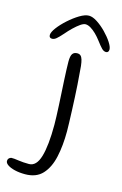

<svg xmlns="http://www.w3.org/2000/svg" viewBox="-189 -676 609 961"><g transform="rotate(15 115.0 -195.0)"><path d="M43 229Q13 229 -10.5 223.2Q-34 217.5 -47.5 208.2Q-61 199 -61 188Q-61 179.5 -56 174.2Q-51 169 -43.5 167.5Q-30.5 167 -6 170.8Q18.5 174.5 49 174.5Q87.5 174.5 104.5 117.2Q121.5 60 121.5 -48Q121.5 -66 120.5 -92.2Q119.5 -118.5 118 -149.5Q116.5 -180.5 114.5 -213Q112.5 -245.5 111 -275.8Q109.5 -306 108.5 -331.2Q107.5 -356.5 107.5 -372Q107.5 -401.5 115.5 -412.5Q123.5 -423.5 140 -423.5Q151 -423.5 157.5 -417.5Q164 -411.5 167.8 -399Q171.5 -386.5 173.8 -366.8Q176 -347 177.5 -319.5Q179.5 -300.5 181.2 -271.2Q183 -242 184.8 -208.2Q186.5 -174.5 187.8 -140.8Q189 -107 190 -78.5Q191 -50 191 -33Q191 41 178 100.2Q165 159.5 133 194.2Q101 229 43 229ZM-1.5 -461Q-17 -461 -17 -476.5Q-17 -491 0.8 -514.8Q18.5 -538.5 45.5 -562.8Q72.5 -587 100.2 -603.8Q128 -620.5 148 -620.5Q167 -620.5 191.2 -604.8Q215.5 -589 238.2 -565.8Q261 -542.5 275.8 -519.8Q290.5 -497 290.5 -483.5Q290.5 -475.5 286.8 -471Q283 -466.5 276.5 -466.5Q264.5 -466.5 253.8 -477.5Q243 -488.5 225 -512.5Q213 -528.5 198.5 -542.8Q184 -557 169.5 -565.8Q155 -574.5 142.5 -574.5Q132 -574.5 116.5 -563.8Q101 -553 83.5 -536.2Q66 -519.5 50.5 -501Q30.5 -478.5 19.8 -469.8Q9 -461 -1.5 -461Z"/></g></svg>

Font: Gluten ExtraLight
Style: Regular
Weight: 250
Designer: Tyler Finck
Foundry: Etcetera Type Company
Version: Version 1.300